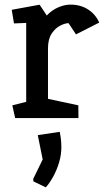

<svg xmlns="http://www.w3.org/2000/svg" viewBox="-20 -506 448 823"><path d="M45 0 32.8 -54.5 92.3 -69.5V-407.7L39.9 -405.6L30.3 -464L149.8 -485.8L180.5 -439.5Q201.4 -462.1 229 -474.2Q256.5 -486.2 282 -486.2Q326 -486.2 358.2 -465Q390.3 -443.8 405.3 -409.2L305.7 -358.6L273.8 -406.7Q259 -406.7 238.2 -396.2Q217.4 -385.8 201.5 -362Q185.7 -338.3 185.7 -298.4V-82.3L315.8 -54.5L316.3 0ZM123.3 271.5 122.3 261.1 163 177.4 141.9 73.2 236.1 59.1Q237.6 65.6 240.3 84.2Q243 102.9 243 125.5Q243 157.8 233.2 190.5Q223.4 223.1 208.1 251Q192.8 278.9 176.3 297Z"/></svg>

Font: Kreon Light
Style: Regular
Weight: 300
Designer: Julia Petretta
Foundry: Julia Petretta and Eli Heuer
Version: Version 2.002